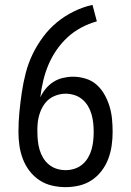

<svg xmlns="http://www.w3.org/2000/svg" viewBox="-20 -763 540 791"><path d="M250 8Q222 8 194 1.5Q166 -5 142.5 -20.5Q119 -36 101.5 -59Q84 -82 74 -108.5Q64 -135 60 -163Q56 -191 56 -220Q56 -261 60 -302Q64 -343 70 -383.5Q76 -424 86.5 -464Q97 -504 115 -541Q133 -578 158 -611.5Q183 -645 214.5 -671Q246 -697 283.5 -715.5Q321 -734 361 -743L379 -675Q346 -666 315 -649.5Q284 -633 258.5 -609.5Q233 -586 213 -557Q193 -528 179.5 -496Q166 -464 158 -430Q150 -396 146 -362Q155 -381 168.5 -397.5Q182 -414 200 -425.5Q218 -437 239 -442Q260 -447 281 -447Q307 -447 333 -439Q359 -431 378.5 -413.5Q398 -396 411 -372.5Q424 -349 431.5 -324Q439 -299 441.5 -272.5Q444 -246 444 -220Q444 -191 440 -163Q436 -135 426 -108.5Q416 -82 398.5 -59Q381 -36 357.5 -20.5Q334 -5 306 1.5Q278 8 250 8ZM250 -62Q268 -62 286 -67.5Q304 -73 318.5 -85Q333 -97 342.5 -113Q352 -129 357 -146.5Q362 -164 364 -182.5Q366 -201 366 -220Q366 -238 364 -256.5Q362 -275 357 -292.5Q352 -310 342.5 -326Q333 -342 318.5 -354Q304 -366 286 -371.5Q268 -377 250 -377Q227 -377 204.5 -367.5Q182 -358 167.5 -340Q153 -322 145 -299.5Q137 -277 135 -253Q134 -245 134 -236.5Q134 -228 134 -220Q134 -201 136 -182.5Q138 -164 143 -146.5Q148 -129 157.5 -113Q167 -97 181.5 -85Q196 -73 214 -67.5Q232 -62 250 -62Z"/></svg>

Font: Iosevka Term Curly
Style: Regular
Weight: 400
Designer: Belleve Invis
Foundry: Belleve Invis
Version: Version 32.3.0